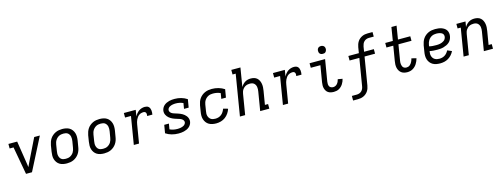

<svg xmlns="http://www.w3.org/2000/svg" viewBox="-15 -1753 7829 2985"><g transform="rotate(-15 3900.0 -260.0)"><path d="M196 0 115 -447H52V-520H193L247 -173Q250 -153 253 -133Q256 -113 259 -92Q268 -113 278 -133Q288 -153 297 -173L467 -520H558L292 0Z M854 8Q823 8 793 2Q763 -4 738.5 -19Q714 -34 697 -57.5Q680 -81 671.5 -109Q663 -137 663.5 -168Q664 -199 669 -230L685 -330Q690 -357 699.5 -383.5Q709 -410 724.5 -433.5Q740 -457 763 -476Q786 -495 812 -507Q838 -519 865.5 -523.5Q893 -528 919 -528Q950 -528 980 -522Q1010 -516 1034.5 -501Q1059 -486 1076 -462.5Q1093 -439 1101.5 -411Q1110 -383 1110 -352Q1110 -321 1105 -290L1088 -190Q1084 -163 1074.5 -136.5Q1065 -110 1049 -86.5Q1033 -63 1010.5 -44Q988 -25 962 -13Q936 -1 908 3.5Q880 8 854 8ZM854 -66Q872 -66 890.5 -69Q909 -72 925.5 -80.5Q942 -89 957 -102.5Q972 -116 982 -132.5Q992 -149 997.5 -166.5Q1003 -184 1006 -202L1023 -302Q1026 -321 1026.5 -340Q1027 -359 1023.5 -376.5Q1020 -394 1011 -409.5Q1002 -425 988.5 -435.5Q975 -446 957 -450Q939 -454 920 -454Q902 -454 883.5 -451Q865 -448 848 -439.5Q831 -431 816.5 -417.5Q802 -404 791.5 -387.5Q781 -371 775.5 -353.5Q770 -336 767 -318L751 -218Q748 -199 747 -180Q746 -161 750 -143.5Q754 -126 762.5 -110.5Q771 -95 785 -84.5Q799 -74 817 -70Q835 -66 854 -66Z M1454 8Q1423 8 1393 2Q1363 -4 1338.5 -19Q1314 -34 1297 -57.5Q1280 -81 1271.5 -109Q1263 -137 1263.5 -168Q1264 -199 1269 -230L1285 -330Q1290 -357 1299.5 -383.5Q1309 -410 1324.5 -433.5Q1340 -457 1363 -476Q1386 -495 1412 -507Q1438 -519 1465.5 -523.5Q1493 -528 1519 -528Q1550 -528 1580 -522Q1610 -516 1634.5 -501Q1659 -486 1676 -462.5Q1693 -439 1701.5 -411Q1710 -383 1710 -352Q1710 -321 1705 -290L1688 -190Q1684 -163 1674.5 -136.5Q1665 -110 1649 -86.5Q1633 -63 1610.5 -44Q1588 -25 1562 -13Q1536 -1 1508 3.5Q1480 8 1454 8ZM1454 -66Q1472 -66 1490.5 -69Q1509 -72 1525.5 -80.5Q1542 -89 1557 -102.5Q1572 -116 1582 -132.5Q1592 -149 1597.5 -166.5Q1603 -184 1606 -202L1623 -302Q1626 -321 1626.5 -340Q1627 -359 1623.5 -376.5Q1620 -394 1611 -409.5Q1602 -425 1588.5 -435.5Q1575 -446 1557 -450Q1539 -454 1520 -454Q1502 -454 1483.5 -451Q1465 -448 1448 -439.5Q1431 -431 1416.5 -417.5Q1402 -404 1391.5 -387.5Q1381 -371 1375.5 -353.5Q1370 -336 1367 -318L1351 -218Q1348 -199 1347 -180Q1346 -161 1350 -143.5Q1354 -126 1362.5 -110.5Q1371 -95 1385 -84.5Q1399 -74 1417 -70Q1435 -66 1454 -66Z M1931 0 2005 -447H1910V-520H2101L2084 -416Q2095 -439 2112 -460.5Q2129 -482 2151 -497.5Q2173 -513 2198 -520.5Q2223 -528 2248 -528Q2265 -528 2281.5 -523.5Q2298 -519 2309.5 -507.5Q2321 -496 2327 -481Q2333 -466 2335 -449.5Q2337 -433 2336 -415.5Q2335 -398 2332 -381H2248Q2250 -393 2250.5 -406Q2251 -419 2246.5 -430.5Q2242 -442 2231.5 -448Q2221 -454 2208 -454Q2190 -454 2170.5 -449Q2151 -444 2134.5 -432Q2118 -420 2106 -403.5Q2094 -387 2085.5 -369Q2077 -351 2072 -332.5Q2067 -314 2064 -295L2015 0Z M2650 8Q2594 8 2542 -6.5Q2490 -21 2447 -50L2469 -180H2544L2529 -91Q2557 -78 2587 -71.5Q2617 -65 2650 -65Q2663 -65 2676.5 -66Q2690 -67 2703.5 -69.5Q2717 -72 2730 -76.5Q2743 -81 2755 -88Q2767 -95 2776 -107Q2785 -119 2788 -132Q2791 -151 2781.5 -166Q2772 -181 2757.5 -190.5Q2743 -200 2726 -205.5Q2709 -211 2691.5 -216.5Q2674 -222 2657 -227.5Q2640 -233 2624 -240Q2608 -247 2593 -256Q2578 -265 2564.5 -276Q2551 -287 2540.5 -300.5Q2530 -314 2522.5 -329.5Q2515 -345 2512.5 -363Q2510 -381 2513 -400Q2517 -422 2528.5 -442.5Q2540 -463 2557.5 -478Q2575 -493 2596.5 -503Q2618 -513 2639.5 -518.5Q2661 -524 2683 -526Q2705 -528 2727 -528Q2782 -528 2833 -513.5Q2884 -499 2927 -470L2905 -340H2830L2845 -430Q2818 -442 2788.5 -448.5Q2759 -455 2727 -455Q2714 -455 2701.5 -454Q2689 -453 2676 -450.5Q2663 -448 2649.5 -443.5Q2636 -439 2624.5 -431.5Q2613 -424 2604.5 -412.5Q2596 -401 2594 -388Q2591 -370 2600.5 -354.5Q2610 -339 2624.5 -329.5Q2639 -320 2656 -314.5Q2673 -309 2690 -303.5Q2707 -298 2724 -292.5Q2741 -287 2757 -280Q2773 -273 2788 -264.5Q2803 -256 2816.5 -244.5Q2830 -233 2841 -220Q2852 -207 2859.5 -191Q2867 -175 2869.5 -157Q2872 -139 2869 -120Q2865 -98 2853 -77.5Q2841 -57 2822.5 -41.5Q2804 -26 2782.5 -16.5Q2761 -7 2739 -1.5Q2717 4 2694.5 6Q2672 8 2650 8Z M3258 8Q3226 8 3196 2Q3166 -4 3141 -18.5Q3116 -33 3098.5 -56.5Q3081 -80 3072 -108Q3063 -136 3063 -167Q3063 -198 3069 -230L3085 -330Q3090 -357 3099.5 -384Q3109 -411 3126 -435Q3143 -459 3166 -477.5Q3189 -496 3215.5 -507.5Q3242 -519 3269.5 -523.5Q3297 -528 3325 -528Q3380 -528 3431.5 -513.5Q3483 -499 3527 -470L3505 -340H3430L3445 -429Q3418 -442 3387.5 -448Q3357 -454 3325 -454Q3307 -454 3288 -451Q3269 -448 3251.5 -439.5Q3234 -431 3219 -418Q3204 -405 3193 -388.5Q3182 -372 3176 -354Q3170 -336 3167 -318L3151 -218Q3147 -198 3146.5 -178.5Q3146 -159 3151 -141Q3156 -123 3166.5 -108Q3177 -93 3192 -83Q3207 -73 3226 -69.5Q3245 -66 3265 -66Q3289 -66 3314 -73.5Q3339 -81 3360 -98Q3381 -115 3395 -138Q3409 -161 3418 -186L3493 -165Q3481 -128 3458.5 -94.5Q3436 -61 3403.5 -37Q3371 -13 3333 -2.5Q3295 8 3258 8Z M3639 0 3748 -661H3697V-735H3844L3794 -433Q3806 -454 3823 -472.5Q3840 -491 3861 -504Q3882 -517 3905.5 -522.5Q3929 -528 3952 -528Q3981 -528 4007.5 -520.5Q4034 -513 4053.5 -495.5Q4073 -478 4084.5 -453.5Q4096 -429 4100.5 -402Q4105 -375 4103.5 -347Q4102 -319 4097 -290L4061 -74H4112V0H3965L4015 -302Q4018 -321 4019 -339Q4020 -357 4017 -374.5Q4014 -392 4006 -407.5Q3998 -423 3985 -434Q3972 -445 3955 -449.5Q3938 -454 3919 -454Q3903 -454 3885.5 -451Q3868 -448 3852 -440Q3836 -432 3822.5 -419.5Q3809 -407 3799.5 -392Q3790 -377 3785 -360.5Q3780 -344 3777 -327L3723 0Z M4331 0 4405 -447H4310V-520H4501L4484 -416Q4495 -439 4512 -460.5Q4529 -482 4551 -497.5Q4573 -513 4598 -520.5Q4623 -528 4648 -528Q4665 -528 4681.5 -523.5Q4698 -519 4709.5 -507.5Q4721 -496 4727 -481Q4733 -466 4735 -449.5Q4737 -433 4736 -415.5Q4735 -398 4732 -381H4648Q4650 -393 4650.5 -406Q4651 -419 4646.5 -430.5Q4642 -442 4631.5 -448Q4621 -454 4608 -454Q4590 -454 4570.5 -449Q4551 -444 4534.5 -432Q4518 -420 4506 -403.5Q4494 -387 4485.5 -369Q4477 -351 4472 -332.5Q4467 -314 4464 -295L4415 0Z M5150 8Q5126 8 5102.5 3Q5079 -2 5060 -14.5Q5041 -27 5029 -46.5Q5017 -66 5011 -88.5Q5005 -111 5005.5 -135Q5006 -159 5010 -184L5054 -447H4899V-520H5149L5091 -172Q5088 -152 5089 -133Q5090 -114 5098 -98Q5106 -82 5123 -74Q5140 -66 5160 -66Q5178 -66 5195.5 -74.5Q5213 -83 5225.5 -98Q5238 -113 5246 -130.5Q5254 -148 5258 -167L5332 -154Q5328 -134 5319.5 -113.5Q5311 -93 5299 -74Q5287 -55 5270.5 -39Q5254 -23 5234.5 -12Q5215 -1 5193 3.5Q5171 8 5150 8ZM5137 -608Q5123 -608 5109 -613Q5095 -618 5087 -629Q5079 -640 5076.5 -655Q5074 -670 5076 -685Q5078 -695 5083.5 -705Q5089 -715 5097.5 -721.5Q5106 -728 5116.5 -730.5Q5127 -733 5138 -733Q5152 -733 5166 -727.5Q5180 -722 5188.5 -711Q5197 -700 5199.5 -685Q5202 -670 5199 -655Q5197 -645 5191.5 -635Q5186 -625 5177.5 -618.5Q5169 -612 5158.5 -610Q5148 -608 5137 -608Z M5403 215V141H5481Q5502 141 5523 134Q5544 127 5560 111.5Q5576 96 5584.5 75.5Q5593 55 5596 34L5668 -400H5511V-473H5680L5695 -566Q5699 -589 5707 -611.5Q5715 -634 5728 -654.5Q5741 -675 5760.5 -691Q5780 -707 5801.5 -717Q5823 -727 5846 -731Q5869 -735 5892 -735H5970V-662H5892Q5871 -662 5850.5 -654.5Q5830 -647 5814 -631.5Q5798 -616 5789.5 -595.5Q5781 -575 5777 -554L5764 -473H5921V-400H5752L5678 46Q5674 69 5666.5 91.5Q5659 114 5645.5 134.5Q5632 155 5613 171Q5594 187 5572 197Q5550 207 5527 211Q5504 215 5481 215Z M6333 8Q6306 8 6281 1.5Q6256 -5 6236.5 -20Q6217 -35 6204 -57.5Q6191 -80 6186 -105Q6181 -130 6182 -157Q6183 -184 6188 -211L6227 -447H6117V-520H6239L6274 -735H6357L6322 -520H6520V-447H6310L6269 -199Q6266 -184 6265 -168.5Q6264 -153 6266 -138.5Q6268 -124 6273 -110Q6278 -96 6287 -86Q6296 -76 6310.5 -71Q6325 -66 6340 -66Q6354 -66 6367.5 -70.5Q6381 -75 6392.5 -84Q6404 -93 6413 -105Q6422 -117 6428.5 -130Q6435 -143 6440 -156.5Q6445 -170 6448 -184L6525 -165Q6519 -143 6510 -121.5Q6501 -100 6488.5 -80Q6476 -60 6459 -43Q6442 -26 6421 -14Q6400 -2 6377.5 3Q6355 8 6333 8Z M6862 8Q6831 8 6800.5 2.5Q6770 -3 6744.5 -17.5Q6719 -32 6700.5 -55.5Q6682 -79 6673 -107Q6664 -135 6663.5 -166.5Q6663 -198 6669 -230L6685 -330Q6690 -357 6699.5 -383.5Q6709 -410 6724.5 -433.5Q6740 -457 6763 -476Q6786 -495 6812.5 -507Q6839 -519 6866 -523.5Q6893 -528 6920 -528Q6946 -528 6972 -525Q6998 -522 7021.5 -514Q7045 -506 7066 -492Q7087 -478 7100 -457.5Q7113 -437 7117 -411.5Q7121 -386 7116 -360Q7112 -335 7100 -310.5Q7088 -286 7068 -268Q7048 -250 7023.5 -238.5Q6999 -227 6974 -220Q6949 -213 6923.5 -211Q6898 -209 6873 -209Q6842 -209 6811 -211Q6780 -213 6750 -220V-218Q6746 -198 6746 -178Q6746 -158 6751.5 -140Q6757 -122 6768 -107Q6779 -92 6795 -82.5Q6811 -73 6829.5 -69Q6848 -65 6868 -65Q6890 -65 6912.5 -70.5Q6935 -76 6955 -88.5Q6975 -101 6991 -120Q7007 -139 7017 -160L7087 -130Q7072 -98 7048 -71Q7024 -44 6993.5 -25.5Q6963 -7 6929 0.5Q6895 8 6862 8ZM6873 -282Q6889 -282 6905.5 -283Q6922 -284 6938 -287.5Q6954 -291 6970 -297.5Q6986 -304 7000.5 -314.5Q7015 -325 7023.5 -340Q7032 -355 7035 -371Q7037 -385 7034 -399Q7031 -413 7022 -423Q7013 -433 7001 -439Q6989 -445 6976 -448.5Q6963 -452 6948.5 -453.5Q6934 -455 6920 -455Q6902 -455 6883.5 -451.5Q6865 -448 6848 -439.5Q6831 -431 6816.5 -417.5Q6802 -404 6791.5 -387.5Q6781 -371 6775 -353.5Q6769 -336 6766 -318L6762 -293Q6789 -286 6817 -284Q6845 -282 6873 -282Z M7239 0 7313 -447H7262V-520H7409L7394 -433Q7406 -454 7423 -472.5Q7440 -491 7461 -504Q7482 -517 7505.5 -522.5Q7529 -528 7552 -528Q7581 -528 7607.5 -520.5Q7634 -513 7653.5 -495.5Q7673 -478 7684.5 -453.5Q7696 -429 7700.5 -402Q7705 -375 7703.5 -347Q7702 -319 7697 -290L7661 -74H7712V0H7565L7615 -302Q7618 -321 7619 -339Q7620 -357 7617 -374.5Q7614 -392 7606 -407.5Q7598 -423 7585 -434Q7572 -445 7555 -449.5Q7538 -454 7519 -454Q7503 -454 7485.5 -451Q7468 -448 7452 -440Q7436 -432 7422.5 -419.5Q7409 -407 7399.5 -392Q7390 -377 7385 -360.5Q7380 -344 7377 -327L7323 0Z"/></g></svg>

Font: Iosevka HT Extended
Style: Italic
Weight: 400
Width: 7
Italic angle: -9°
Monospace: yes
Designer: Belleve Invis
Foundry: Belleve Invis
Version: Version 32.3.0; ttfautohint (v1.8.4)